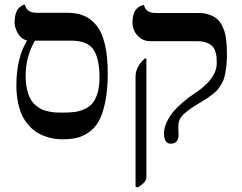

<svg xmlns="http://www.w3.org/2000/svg" viewBox="-20 -584 1046 830"><path d="M289.1 -408.2H132.8V-411.1Q90.8 -340.3 90.8 -256.8Q90.8 -224.6 96.7 -199Q102.5 -173.3 111.3 -157Q120.1 -140.6 134.5 -128.7Q148.9 -116.7 161.6 -110.8Q174.3 -105 192.9 -101.6Q211.4 -98.1 223.1 -97.7Q234.9 -97.2 252.9 -97.2Q281.2 -97.2 302 -99.9Q322.8 -102.5 344.2 -111.8Q365.7 -121.1 379.4 -137.2Q393.1 -153.3 401.6 -181.6Q410.2 -210 410.2 -249Q410.2 -330.6 384 -369.4Q357.9 -408.2 289.1 -408.2ZM250 18.1Q234.4 18.1 218.5 16.1Q202.6 14.2 182.4 7.8Q162.1 1.5 144.3 -8.8Q126.5 -19 108.9 -37.1Q91.3 -55.2 78.9 -78.9Q66.4 -102.5 58.6 -137.5Q50.8 -172.4 50.8 -214.8Q50.8 -332.5 97.2 -409.2Q71.8 -414.6 57.4 -439.9Q43 -465.3 43 -485.8Q43 -507.3 47.6 -523.2Q52.2 -539.1 58.8 -546.4Q65.4 -553.7 72 -558.1Q78.6 -562.5 83 -563.5L87.9 -564Q95.2 -528.8 137.2 -528.8H271Q312 -528.8 342.5 -516.1Q373 -503.4 397 -474.1Q420.9 -444.8 433.3 -392.6Q445.8 -340.3 445.8 -266.1Q445.8 -193.4 434.3 -140.4Q422.9 -87.4 405.3 -57.4Q387.7 -27.3 360.6 -9.8Q333.5 7.8 308.1 12.9Q282.7 18.1 250 18.1Z M575.7 226.1 565.9 223.1V-251Q565.9 -295.9 606 -331.1H612.8V184.1Q612.8 203.6 575.7 226.1ZM751 -38.1V-25.9Q751 -22.5 751.5 -14.6Q752 -6.8 752 -2.9Q752 37.1 717.8 37.1Q689 37.1 689 -7.8Q689 -31.2 700.9 -56.2Q712.9 -81.1 727.5 -99.1Q742.2 -117.2 765.6 -137.5Q789.1 -157.7 800.8 -166Q812.5 -174.3 829.6 -186Q837.4 -190.9 849.1 -200.2Q860.8 -209.5 877.7 -226.1Q894.5 -242.7 905.8 -265.1Q917 -287.6 917 -310.1Q917 -325.7 916.3 -336.2Q915.5 -346.7 910.9 -361.1Q906.2 -375.5 897.9 -384.3Q889.6 -393.1 873.5 -399.4Q857.4 -405.8 835 -405.8H631.8Q597.2 -405.8 575 -429.7Q552.7 -453.6 552.7 -487.8Q552.7 -508.3 557.9 -523.4Q563 -538.6 570.3 -545.7Q577.6 -552.7 585 -556.9Q592.3 -561 597.7 -561.5L602.5 -562Q609.9 -527.8 652.8 -527.8H838.9Q863.8 -527.8 883.3 -521Q902.8 -514.2 915.5 -504.4Q928.2 -494.6 937.3 -478Q946.3 -461.4 950.7 -447.5Q955.1 -433.6 957.5 -412.4Q960 -391.1 960.4 -377.9Q960.9 -364.7 960.9 -344.2Q960.9 -316.4 958 -293.5Q955.1 -270.5 950.9 -253.7Q946.8 -236.8 938 -221.9Q929.2 -207 921.9 -197.8Q914.6 -188.5 900.1 -177.2Q885.7 -166 876.2 -159.7Q866.7 -153.3 847.7 -142.1Q819.3 -125 806.6 -116.2Q793.9 -107.4 778.3 -94Q762.7 -80.6 756.8 -67.4Q751 -54.2 751 -38.1Z"/></svg>

Font: Linear Smooth Low Contrast
Style: Regular
Weight: 500
Designer: Philipp H. Poll, Flanker
Foundry: Philipp H. Poll, reworked by Flanker
Version: Version 1.010 | FøM Fix